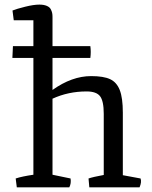

<svg xmlns="http://www.w3.org/2000/svg" viewBox="-20 -805 652 825"><path d="M52.2 0 47.4 -38.1Q73.7 -46.9 123.5 -54.2V-556.2H33.2L35.6 -606.9H123.5V-717.8H39.1L33.7 -759.8Q51.8 -767.1 88.1 -776.1Q124.5 -785.2 148.9 -785.2Q168 -785.2 180.4 -780Q192.9 -774.9 197.8 -765.9Q202.6 -756.8 204.1 -749.5Q205.6 -742.2 205.6 -732.4V-606.9H368.2Q371.6 -582 368.2 -556.2H205.6V-418.5Q289.1 -478 371.6 -478Q424.8 -478 453.1 -464.8Q481.4 -451.7 494.6 -418Q507.8 -384.3 507.8 -320.8V-52.2L584 -38.1Q589.4 -22.5 579.6 0H363.8L360.4 -38.1Q380.4 -44.9 425.8 -53.2V-315.9Q425.8 -371.1 409.9 -391.6Q394 -412.1 352.1 -412.1Q273.4 -412.1 205.6 -380.9V-54.2L283.2 -38.1Q286.6 -17.1 277.8 0Z"/></svg>

Font: Fjord
Style: One
Weight: 400
Designer: Viktoriya Grabowska
Foundry: Viktoriya Grabowska
Version: Version 1.002